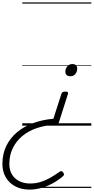

<svg xmlns="http://www.w3.org/2000/svg" viewBox="-186 -1050 783 1604"><path d="M360 -285Q374 -285 379.5 -280.5Q385 -276 382 -266L306 -28Q303 -18 295.5 -13.5Q288 -9 278 -8Q192 -4 120.5 20.5Q49 45 -1.5 88Q-52 131 -80 189.5Q-108 248 -108 320Q-108 371 -86 407.5Q-64 444 -24.5 463.5Q15 483 66 483Q111 483 152 470.5Q193 458 232 436Q271 414 310 386Q321 378 329 380.5Q337 383 343 392Q349 402 348.5 409Q348 416 338 424Q298 458 251.5 483Q205 508 156.5 521Q108 534 60 534Q-7 534 -58 507Q-109 480 -137.5 431.5Q-166 383 -166 320Q-166 237 -134 170.5Q-102 104 -44.5 55.5Q13 7 91 -21.5Q169 -50 260 -58L327 -266Q330 -276 338 -280.5Q346 -285 360 -285ZM419 -515Q437 -515 448 -505.5Q459 -496 459 -478Q459 -451 444 -432Q429 -413 401 -413Q383 -413 371.5 -422.5Q360 -432 360 -450Q360 -476 376 -495.5Q392 -515 419 -515ZM0 510H577V520H0ZM0 -20H577V0H0ZM0 -505H577V-500H0ZM0 -1030H577V-1020H0Z"/></svg>

Font: Playwrite CO Guides
Style: Regular
Weight: 400
Designer: Veronika Burian, José Scaglione
Foundry: TypeTogether
Version: Version 1.003